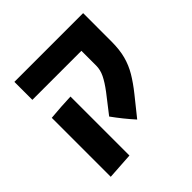

<svg xmlns="http://www.w3.org/2000/svg" viewBox="-177 -675 944 944"><g transform="rotate(-45 295.0 -203.5)"><path d="M356 22Q310 -29 269 -86Q315 -144 344 -182.5Q373 -221 387 -250Q401 -279 401 -308V-411H60V-536H538V-339Q538 -282 526.5 -239Q515 -196 492 -157.5Q469 -119 435 -76.5Q401 -34 356 22ZM65 129V-281Q100 -284 135 -286.5Q170 -289 204 -290V120Z"/></g></svg>

Font: Secular One
Style: Regular
Weight: 400
Designer: Michal Sahar
Foundry: Hagilda
Version: Version 1.002; ttfautohint (v1.8.4.7-5d5b);gftools[0.9.29]